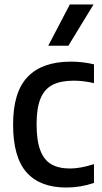

<svg xmlns="http://www.w3.org/2000/svg" viewBox="-20 -828 456 858"><path d="M38.5 -271.5Q38.5 -417.5 104 -485Q169.5 -552.5 296 -552.5Q350.5 -552.5 400 -540.5V-456.5Q352.5 -467.5 310 -467.5Q251.5 -467.5 215.2 -449Q179 -430.5 161.2 -388Q143.5 -345.5 143.5 -273.5Q143.5 -200 160 -156.5Q176.5 -113 209.2 -94Q242 -75 293 -75Q338.5 -75 400 -94.5V-10.5Q339.5 10 276 10Q158.5 10 98.5 -58Q38.5 -126 38.5 -271.5ZM195.5 -623.5 292 -808H398L285.5 -623.5Z"/></svg>

Font: Encode Sans Semi Condensed Medium
Style: Regular
Weight: 500
Width: 4
Designer: Multiple Designers
Foundry: Impallari Type
Version: Version 2.000